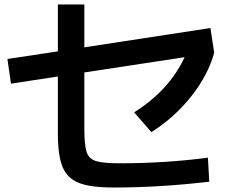

<svg xmlns="http://www.w3.org/2000/svg" viewBox="-20 -809 1040 856"><path d="M238 -213V-468L29 -436L13 -546L238 -580V-789H356V-598L918 -684L935 -574Q908 -475 833.5 -380.5Q759 -286 655 -220L578 -308Q735 -407 803 -554L356 -486V-237Q356 -162 366 -131.5Q376 -101 407.5 -91Q439 -81 514 -81Q716 -81 907 -106L913 1Q694 27 485 27Q384 27 332 6.5Q280 -14 259 -64.5Q238 -115 238 -213Z"/></svg>

Font: Enso SemiBold
Style: Regular
Weight: 600
Designer: Coji Morishita
Foundry: UNDERFOREST DESIGN
Version: Version 1.000